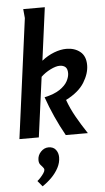

<svg xmlns="http://www.w3.org/2000/svg" viewBox="-67 -810 625 1143"><g transform="rotate(-5 245.5 -238.5)"><path d="M352 -511Q401 -511 434 -484.5Q467 -458 467 -404Q467 -354 434 -300.5Q401 -247 324 -208Q342 -157 371 -105.5Q400 -54 436 0H304Q273 -55 245.5 -116Q218 -177 198 -235Q257 -248 290 -270.5Q323 -293 336.5 -318.5Q350 -344 350 -366Q350 -392 337.5 -403Q325 -414 303 -414Q281 -414 248.5 -398Q216 -382 191 -358L143 0H27L122 -715L117 -769H246L204 -453Q239 -481 278 -496Q317 -511 352 -511ZM195 64Q224 64 238.5 83Q253 102 253 128Q253 160 237 190.5Q221 221 195 247Q169 273 140 292L112 258Q121 251 132 239Q143 227 151 215Q159 203 159 195Q159 186 151.5 178.5Q144 171 136.5 161Q129 151 129 134Q129 106 149 85Q169 64 195 64Z"/></g></svg>

Font: Rosario
Style: Bold Italic
Weight: 700
Italic angle: -8.05°
Designer: Hector Gatti
Foundry: Omnibus Type
Version: Version 1.101; ttfautohint (v1.8.1.43-b0c9)